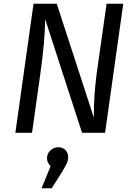

<svg xmlns="http://www.w3.org/2000/svg" viewBox="-20 -709 717 1025"><path d="M541 0H418L221 -607Q220 -488 195 -313L151 0H62L159 -689H283L481 -81Q481 -149 484.5 -200.5Q488 -252 496 -316L549 -689H638ZM344 129Q344 146 336.5 163Q329 180 308 214L256 296H202L250 178Q231 159 231 136Q231 111 249 94Q267 77 292 77Q316 77 330 93Q344 109 344 129Z"/></svg>

Font: Fira Sans
Style: Italic
Weight: 400
Italic angle: -8°
Designer: bBox Type GmbH & Carrois Corporate GbR & Edenspiekermann AG
Foundry: bBox Type GmbH & Carrois Corporate GbR & Edenspiekermann AG
Version: Version 4.301